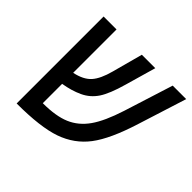

<svg xmlns="http://www.w3.org/2000/svg" viewBox="-147 -768 943 943"><g transform="rotate(45 324.5 -297.0)"><path d="M165 -297.9Q223.6 -310.1 252 -341.8Q280.3 -373.5 297.9 -439.9L340.8 -599.1H434.1L388.2 -439Q363.8 -352.5 336.7 -312Q309.6 -271.5 265.6 -251Q221.7 -230.5 165 -221.2V-86.9Q255.4 -86.9 310.5 -110.4Q365.7 -133.8 403.6 -187.3Q441.4 -240.7 474.1 -342.8L555.2 -599.1H648.9L568.8 -346.2Q522.5 -198.2 468.5 -127.2Q414.6 -56.2 327.1 -25.6Q239.7 4.9 75.2 4.9V-599.1H165Z"/></g></svg>

Font: Cousine
Style: Italic
Weight: 400
Italic angle: -12°
Monospace: yes
Designer: Steve Matteson
Foundry: Monotype Imaging Inc.
Version: Version 1.21